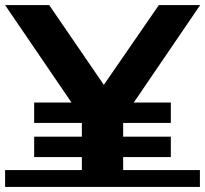

<svg xmlns="http://www.w3.org/2000/svg" viewBox="-34 -720 805 753"><path d="M287 0V-306L324 -204L-14 -700H159L424 -313H322L589 -700H751L413 -204L449 -306V0ZM-14 13V-53H750V13ZM100 -104V-184H636V-104ZM100 -238V-318H636V-238Z"/></svg>

Font: Montserrat Underline Thin
Style: Bold
Weight: 700
Version: Version 9.000